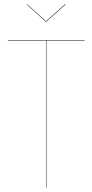

<svg xmlns="http://www.w3.org/2000/svg" viewBox="-20 -865 426 885"><path d="M279.8 -845.2 282.2 -844.2 192.9 -765.1H190.9L103 -844.2L105 -845.2L191.9 -767.1ZM370.1 -680.2V-678.2H193.8V0H191.9V-678.2H16.1V-680.2Z"/></svg>

Font: Fira Sans Compressed Two
Style: Regular
Weight: 100
Width: 1
Designer: Carrois Corporate & Edenspiekermann AG
Foundry: Carrois Corporate GbR & Edenspiekermann AG
Version: Version 4.203;PS 004.203;hotconv 1.0.88;makeotf.lib2.5.64775